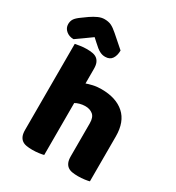

<svg xmlns="http://www.w3.org/2000/svg" viewBox="-241 -988 1029 1121"><g transform="rotate(30 274.0 -428.0)"><path d="M532 -1Q522 2 500.5 5Q479 8 456 8Q434 8 416.5 5Q399 2 387 -7Q375 -16 368.5 -31.5Q362 -47 362 -72V-294Q362 -335 341.5 -351.5Q321 -368 291 -368Q271 -368 253 -363Q235 -358 224 -351V-1Q214 2 192.5 5Q171 8 148 8Q126 8 108.5 5Q91 2 79 -7Q67 -16 60.5 -31.5Q54 -47 54 -72V-652Q65 -654 86.5 -657.5Q108 -661 130 -661Q152 -661 169.5 -658Q187 -655 199 -646Q211 -637 217.5 -621.5Q224 -606 224 -581V-483Q237 -488 263.5 -494.5Q290 -501 322 -501Q421 -501 476.5 -451.5Q532 -402 532 -304ZM135 -744Q104 -721 80 -704.5Q56 -688 34 -672Q4 -672 -16.5 -689.5Q-37 -707 -37 -733Q-37 -753 -27.5 -768Q-18 -783 9 -802L45 -828Q70 -845 91.5 -854.5Q113 -864 133 -864Q160 -864 179 -855Q198 -846 224 -823L305 -752Q305 -718 290.5 -696.5Q276 -675 245 -675Q235 -675 226.5 -677Q218 -679 208 -684Q198 -689 186 -698.5Q174 -708 158 -723Z"/></g></svg>

Font: Baloo
Style: Regular
Weight: 400
Designer: Sarang Kulkarni and Ek Type
Foundry: Ek Type
Version: Version 1.100;PS 1.000;hotconv 1.0.88;makeotf.lib2.5.647800;